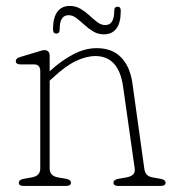

<svg xmlns="http://www.w3.org/2000/svg" viewBox="-20 -612 570 632"><path d="M143.5 -428V-377.5Q182.5 -413 221.2 -433.2Q260 -453.5 298 -453.5Q349.5 -453.5 379 -422.8Q408.5 -392 416 -337L455 -57Q456.5 -45 462.5 -37.8Q468.5 -30.5 482.5 -28L508 -23.5Q525 -20.5 525 -10.5Q525 0 509 0H369Q353.5 0 353.5 -10.5Q353.5 -20.5 370 -23.5L396 -28Q427 -33.5 423.5 -57L385 -328Q370.5 -427.5 294 -427.5Q264 -427.5 229.5 -411Q195 -394.5 153.5 -355.5L143.5 -346.5V-57Q143.5 -33 171 -28L197 -23.5Q213.5 -20.5 213.5 -10.5Q213.5 0 198 0H57.5Q42 0 42 -10.5Q42 -20.5 58.5 -23.5L84.5 -28Q112.5 -33 112.5 -57V-377.5Q112.5 -400 92.5 -400H47.5Q32 -400 32 -411Q32 -420.5 47 -424.5L98.5 -440Q107.5 -442.5 114.5 -444.8Q121.5 -447 126 -447Q143.5 -447 143.5 -428ZM322.5 -499Q302.5 -499 286.8 -508.5Q271 -518 257.5 -530.5Q244 -543 231.5 -552.5Q219 -562 206 -562Q176 -562 176.5 -515.5Q176.5 -501.5 165 -501.5Q154.5 -501.5 154.5 -515Q154.5 -554.5 169 -573.5Q183.5 -592.5 209.5 -592.5Q229.5 -592.5 245.2 -583Q261 -573.5 274.5 -561Q288 -548.5 300.5 -539Q313 -529.5 326.5 -529.5Q356 -529.5 356 -576Q356 -590 367.5 -590Q377.5 -590 377.5 -576.5Q377.5 -536.5 363 -517.8Q348.5 -499 322.5 -499Z"/></svg>

Font: Fraunces 72pt S100 Thin
Style: Regular
Weight: 100
Version: Version 1.000; ttfautohint (v1.8.3)